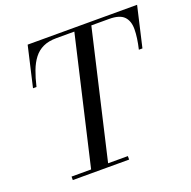

<svg xmlns="http://www.w3.org/2000/svg" viewBox="-132 -879 1002 1009"><g transform="rotate(-20 369.5 -375.0)"><path d="M211.5 0 385.5 -750H480.5L306.5 0ZM106.5 0V-19.5H421.5V0ZM75 -525 127 -750H739L687 -525H667Q682 -588.5 682.2 -634.5Q682.5 -680.5 658.2 -705.5Q634 -730.5 575.5 -730.5H280.5Q236.5 -730.5 206 -716.2Q175.5 -702 154.8 -675Q134 -648 119.8 -610.2Q105.5 -572.5 94.5 -525Z"/></g></svg>

Font: Bodoni Moda
Style: Italic
Weight: 400
Italic angle: -13°
Designer: Owen Earl
Foundry: indestructible type
Version: Version 2.005